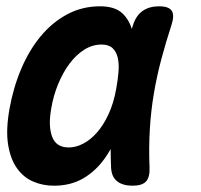

<svg xmlns="http://www.w3.org/2000/svg" viewBox="-20 -580 640 610"><path d="M151.6 10Q115.6 10 84.8 -3.4Q54.1 -16.8 33.5 -46.1Q12.9 -75.3 5.6 -121.6Q-1.6 -167.8 10.1 -233.8Q22.1 -301.4 47.4 -361.2Q72.8 -420.9 109.4 -465Q146.1 -509.1 193.7 -534.6Q241.4 -560 298 -560Q345.3 -560 369.2 -537.3Q393.1 -514.5 401.5 -477.7Q409.9 -440.9 406.3 -394.3Q402.7 -347.7 394.3 -301Q382.5 -234.1 362.9 -177.2Q343.4 -120.4 314.1 -78.6Q284.8 -36.8 244.6 -13.4Q204.4 10 151.6 10ZM198.3 -111.5Q220.9 -111.5 244.1 -123.5Q267.3 -135.4 287.9 -158.8Q308.6 -182.1 324.8 -217.1Q341.1 -252.1 349.4 -298.9Q354.4 -326.4 356.5 -351.7Q358.6 -377.1 354.2 -396.2Q349.9 -415.3 337.8 -426.9Q325.8 -438.5 302.6 -438.5Q273.7 -438.5 247.7 -422.1Q221.8 -405.8 201.1 -378.1Q180.3 -350.4 164.9 -313.2Q149.4 -276 142.5 -233.9Q132.9 -179 145.8 -145.3Q158.6 -111.5 198.3 -111.5ZM402.6 -500.6Q412.7 -531.2 433.6 -545.6Q454.6 -560 485.4 -560Q516.4 -560 525.7 -545.6Q534.9 -531.3 524.8 -500.6Q506.9 -445.8 492.6 -392.1Q478.3 -338.5 469 -283.5Q459.6 -228.5 456.1 -170.5Q452.5 -112.5 455.1 -48Q456.4 -17.6 444.2 -3.8Q431.9 10 401.2 10Q369.8 10 352 -4.2Q334.2 -18.3 332.9 -48Q330 -112.5 333.5 -170.5Q337.1 -228.5 346.6 -283.5Q356.1 -338.5 370.5 -392.1Q385 -445.8 402.6 -500.6Z"/></svg>

Font: Maple Mono
Style: Italic
Weight: 400
Italic angle: -10°
Monospace: yes
Designer: subframe7536
Version: Version 7.300